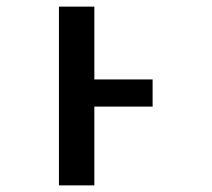

<svg xmlns="http://www.w3.org/2000/svg" viewBox="-20 -560 640 580"><path d="M158 0V-540H265V-320H441V-238H265V0Z"/></svg>

Font: Noto Sans Mono Medium
Style: Regular
Weight: 500
Designer: Monotype Design Team
Foundry: Monotype Imaging Inc.
Version: Version 2.014